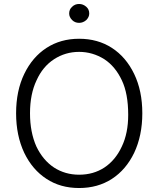

<svg xmlns="http://www.w3.org/2000/svg" viewBox="-20 -934 797 966"><path d="M655 -165Q614 -80 543 -34Q472 12 378 12Q284 12 214 -34Q143 -80 102 -165Q61 -252 61 -364Q61 -477 102 -562Q143 -647 214 -693Q285 -739 378 -739Q472 -739 543 -693Q614 -647 655 -562Q696 -477 696 -364Q696 -252 655 -165ZM593 -530Q560 -600 505 -636Q446 -673 378 -673Q309 -673 252 -636Q195 -599 164 -530Q131 -461 131 -364Q131 -269 163 -197Q196 -128 252 -91Q308 -55 378 -55Q450 -55 505 -91Q561 -128 593 -197Q625 -264 625 -356Q625 -463 593 -530ZM343 -833Q328 -848 328 -866Q328 -887 343 -900Q357 -914 378 -914Q398 -914 414 -900Q429 -887 429 -866Q429 -848 414 -833Q398 -819 378 -819Q357 -819 343 -833Z"/></svg>

Font: Sinter Normal
Style: Regular
Weight: 350
Foundry: Adobe & rsms
Version: Version 1.000